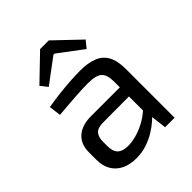

<svg xmlns="http://www.w3.org/2000/svg" viewBox="-204 -832 957 957"><g transform="rotate(-45 274.5 -353.5)"><path d="M308 -499Q362 -499 399.5 -484.5Q437 -470 456 -436Q475 -402 475 -343V0H408L395 -106L389 -117V-343Q389 -388 368.5 -407.5Q348 -427 290 -427Q252 -427 194.5 -423Q137 -419 81 -414L73 -477Q107 -483 147.5 -488Q188 -493 230 -496Q272 -499 308 -499ZM435 -300 434 -236 201 -235Q166 -234 152 -216.5Q138 -199 138 -168V-137Q138 -99 156 -81.5Q174 -64 214 -64Q242 -64 277.5 -74.5Q313 -85 349 -107Q385 -129 415 -163V-100Q404 -86 383.5 -67.5Q363 -49 334.5 -31.5Q306 -14 271.5 -2.5Q237 9 197 9Q154 9 121 -6.5Q88 -22 69.5 -52.5Q51 -83 51 -127V-180Q51 -237 86.5 -268.5Q122 -300 186 -300ZM304 -716 437 -589 407 -552 278 -649H270L140 -552L111 -589L243 -716Z"/></g></svg>

Font: Exo 2
Style: Regular
Weight: 400
Designer: Natanael Gama
Foundry: Natanael Gama
Version: Version 2.010